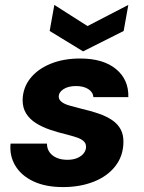

<svg xmlns="http://www.w3.org/2000/svg" viewBox="-20 -749 585 781"><path d="M236 12Q165 12 115.5 -11.5Q66 -35 42 -75.5Q18 -116 23 -165H171Q171 -145 181 -130.5Q191 -116 209.5 -107.5Q228 -99 254 -99Q278 -99 295 -106.5Q312 -114 321 -126Q330 -138 330 -152Q330 -166 320 -175Q310 -184 292 -190Q274 -196 251 -202Q217 -210 184.5 -221Q152 -232 126.5 -248Q101 -264 86.5 -287Q72 -310 72 -342Q73 -392 103 -430Q133 -468 185.5 -489.5Q238 -511 306 -511Q400 -511 452 -468Q504 -425 502 -354H360Q358 -375 338.5 -387Q319 -399 289 -399Q258 -399 238.5 -386.5Q219 -374 219 -356Q219 -344 230 -335Q241 -326 261.5 -320Q282 -314 310 -307Q349 -298 381 -287Q413 -276 436 -260.5Q459 -245 471 -222.5Q483 -200 482 -169Q481 -114 449 -73Q417 -32 361.5 -10Q306 12 236 12ZM502 -729 483 -623 318 -540 182 -623 201 -729 336 -643Z"/></svg>

Font: DM Sans 20pt Black
Style: Italic
Weight: 900
Italic angle: -10°
Version: Version 4.004;gftools[0.9.30]